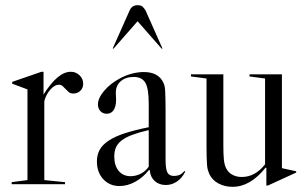

<svg xmlns="http://www.w3.org/2000/svg" viewBox="-20 -711 1185 741"><path d="M231 -8V0H25V-8L86 -16V-366L27 -388V-395L140 -434H148V-346Q203 -434 253 -434Q273 -434 287 -420.5Q301 -407 301 -388Q301 -371 290 -360.5Q279 -350 263 -350Q252 -350 245.5 -355.5Q239 -361 233.5 -367Q228 -373 222 -378.5Q216 -384 207 -384Q191 -384 174.5 -365.5Q158 -347 151 -321V-16Z M441 7Q403 7 378.5 -19.5Q354 -46 354 -88Q354 -113 364.5 -132.5Q375 -152 399 -168Q423 -184 461 -196.5Q499 -209 554 -220V-311Q554 -369 541 -391.5Q528 -414 496 -414Q465 -414 446 -397.5Q427 -381 427 -353Q427 -348 427.5 -340.5Q428 -333 428 -326Q428 -300 418.5 -286Q409 -272 392 -272Q377 -272 367.5 -282Q358 -292 358 -308Q358 -332 381.5 -360Q405 -388 442 -408Q464 -420 488 -426.5Q512 -433 535 -433Q592 -433 611 -391Q614 -384 615.5 -377Q617 -370 617.5 -358.5Q618 -347 618.5 -330Q619 -313 619 -286V-95Q619 -59 626 -45.5Q633 -32 651 -32Q678 -32 691 -51L695 -49Q683 -24 663 -10.5Q643 3 620 3Q594 3 577 -12.5Q560 -28 558 -54L555 -55Q532 -26 502 -9.5Q472 7 441 7ZM484 -31Q504 -31 523 -40.5Q542 -50 554 -68V-209Q516 -200 490.5 -190.5Q465 -181 449.5 -169Q434 -157 427.5 -142Q421 -127 421 -107Q421 -72 438 -51.5Q455 -31 484 -31ZM607 -524 604 -523 511 -629 418 -523 415 -524 480 -670Q489 -691 511 -691Q524 -691 530.5 -685Q537 -679 542 -670Z M943 -416V-424H1068V-62L1123 -50V-45L1014 5H1008V-63L1005 -64Q946 10 878 10Q847 10 823 -3Q799 -16 788 -39Q785 -46 782.5 -54Q780 -62 779 -74.5Q778 -87 777.5 -106Q777 -125 777 -153V-408L717 -416V-424H842V-153Q842 -114 844 -95Q846 -76 852 -63Q860 -46 876 -37Q892 -28 913 -28Q965 -28 1003 -77V-408Z"/></svg>

Font: Libre Caslon Display
Style: Regular
Weight: 400
Designer: Pablo Impallari, Rodrigo Fuenzalida
Foundry: Pablo Impallari, Rodrigo Fuenzalida
Version: Version 1.002; ttfautohint (v1.5)